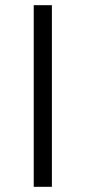

<svg xmlns="http://www.w3.org/2000/svg" viewBox="-20 -720 330 740"><path d="M110 -700H180V0H110Z"/></svg>

Font: Niramit Light
Style: Regular
Weight: 300
Designer: Katatrad Aksorn Co.,Ltd.
Foundry: Cadson Demak Co.,Ltd.
Version: Version 1.000; ttfautohint (v1.6)